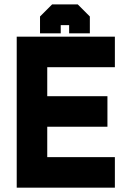

<svg xmlns="http://www.w3.org/2000/svg" viewBox="-20 -870 610 890"><path d="M57.5 0V-700H512.5V-558.5H199V-424H478V-282.5H199V-141.5H512.5V0ZM130 -71H447.5H130V-353.5H412.5H130V-629.5H447.5H130ZM340.5 -849.5 396.5 -793.5V-715.5H300.5V-753.5H261.5V-715.5H165.5V-793.5L221.5 -849.5ZM314.5 -805.5H246.5L213.5 -769.5V-756.5V-769.5L246.5 -805.5H314.5L347.5 -769.5V-756.5V-769.5Z"/></svg>

Font: Tourney Thin Black
Style: Regular
Weight: 900
Version: Version 1.015